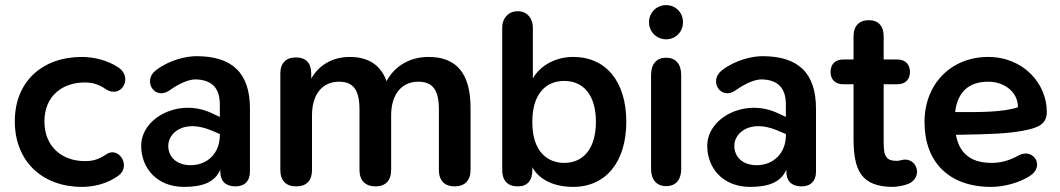

<svg xmlns="http://www.w3.org/2000/svg" viewBox="-20 -722 4150 752"><path d="M301 10C345 10 398 -1 444 -34C495 -72 445 -150 397 -118C363 -95 340 -91 312 -91C224 -91 154 -147 154 -246C154 -346 224 -399 312 -399C340 -399 366 -393 394 -373C455 -333 502 -418 445 -457C401 -487 345 -499 301 -499C146 -499 38 -403 38 -247C38 -90 146 10 301 10Z M701 10C773 10 822 -8 843 -58V-48C843 -13 864 8 902 8C939 8 959 -14 959 -49V-296C959 -435 891 -502 749 -502C711 -502 644 -488 591 -447C537 -407 585 -327 644 -368C688 -400 725 -411 745 -411C807 -410 841 -380 841 -313V-264L811 -278C682 -340 533 -261 533 -151C533 -63 595 10 701 10ZM639 -151C639 -202 701 -256 808 -211L841 -197V-192C841 -122 792 -75 727 -75C672 -75 639 -107 639 -151Z M1140 8C1181 8 1202 -15 1202 -56V-271C1202 -352 1242 -402 1308 -402C1365 -402 1388 -368 1388 -293V-56C1388 -15 1411 8 1451 8C1490 8 1512 -15 1512 -56V-271C1512 -352 1553 -402 1618 -402C1676 -402 1699 -368 1699 -293V-56C1699 -15 1721 8 1761 8C1800 8 1823 -15 1823 -56V-298C1823 -434 1769 -499 1658 -499C1585 -499 1525 -463 1494 -404C1471 -468 1422 -499 1350 -499C1282 -499 1229 -467 1199 -414V-434C1199 -475 1178 -497 1139 -497C1100 -497 1078 -475 1078 -434V-56C1078 -15 1100 8 1140 8Z M2225 10C2353 10 2433 -88 2433 -245C2433 -402 2354 -499 2225 -499C2155 -499 2096 -465 2067 -415V-615C2067 -647 2047 -678 2008 -678C1968 -678 1947 -647 1947 -615V-56C1947 -15 1968 8 2008 8C2046 8 2065 -15 2065 -56V-67C2093 -16 2153 10 2225 10ZM2190 -84C2132 -84 2088 -118 2072 -181C2067 -199 2065 -222 2065 -246C2065 -351 2115 -405 2190 -405C2264 -405 2314 -351 2314 -245C2314 -139 2264 -84 2190 -84Z M2589 7C2627 7 2648 -18 2648 -60V-428C2648 -472 2626 -496 2589 -496C2552 -496 2530 -472 2530 -428V-60C2530 -18 2552 7 2589 7ZM2589 -568C2625 -568 2655 -596 2655 -635C2655 -674 2625 -702 2589 -702C2553 -702 2522 -674 2522 -635C2522 -596 2553 -568 2589 -568Z M2918 10C2990 10 3039 -8 3060 -58V-48C3060 -13 3081 8 3119 8C3156 8 3176 -14 3176 -49V-296C3176 -435 3108 -502 2966 -502C2928 -502 2861 -488 2808 -447C2754 -407 2802 -327 2861 -368C2905 -400 2942 -411 2962 -411C3024 -410 3058 -380 3058 -313V-264L3028 -278C2899 -340 2750 -261 2750 -151C2750 -63 2812 10 2918 10ZM2856 -151C2856 -202 2918 -256 3025 -211L3058 -197V-192C3058 -122 3009 -75 2944 -75C2889 -75 2856 -107 2856 -151Z M3479 10C3492 10 3521 5 3538 -2C3563 -12 3575 -36 3571 -58C3566 -83 3546 -97 3525 -97C3512 -97 3507 -92 3492 -92C3439 -92 3441 -124 3441 -189V-392H3495C3526 -392 3544 -411 3544 -440C3544 -470 3526 -489 3495 -489H3441V-580C3441 -621 3419 -643 3383 -643C3346 -643 3323 -621 3323 -580V-489H3283C3251 -489 3233 -470 3233 -440C3233 -411 3251 -392 3283 -392H3323V-182C3323 -56 3351 10 3479 10Z M3862 10C3914 10 3974 -7 4014 -33C4074 -72 4027 -143 3971 -114C3932 -92 3898 -84 3864 -84C3793 -84 3739 -112 3724 -194C3865 -196 3928 -199 3987 -210C4043 -221 4080 -233 4080 -284C4080 -394 3989 -499 3850 -499C3707 -499 3601 -395 3601 -244C3601 -88 3696 10 3862 10ZM3721 -283C3730 -361 3774 -402 3850 -402C3915 -402 3967 -361 3967 -302C3905 -281 3808 -283 3721 -283Z"/></svg>

Font: SN Pro SemiBold
Style: Regular
Weight: 600
Designer: Tobias Whetton
Foundry: Supernotes
Version: Version 1.003;Glyphs 3.3 (3324)